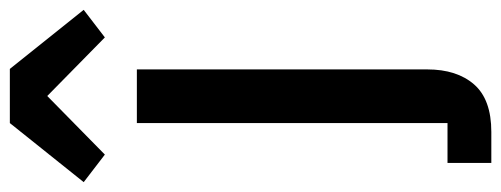

<svg xmlns="http://www.w3.org/2000/svg" viewBox="-376 -484 1018 390"><g transform="rotate(-90 133.0 -289.0)"><path d="M-3 200V111H78V-520H187V70Q187 130 156.5 165Q126 200 60 200ZM78 -778H188L308 -628L252 -585L133 -702L14 -585L-42 -628Z"/></g></svg>

Font: IBM Plex Sans Medium
Style: Regular
Weight: 500
Designer: Mike Abbink, Paul van der Laan, Pieter van Rosmalen
Foundry: Bold Monday
Version: Version 3.201